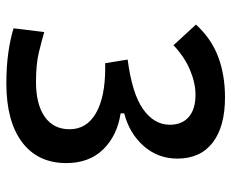

<svg xmlns="http://www.w3.org/2000/svg" viewBox="-84 -660 753 626"><g transform="rotate(90 293.0 -346.5)"><path d="M251 9.8Q196.8 9.8 151.6 3.4Q106.4 -2.9 71.8 -13.7L84 -113.8Q113.8 -105 151.6 -95.9Q189.5 -86.9 247.1 -86.9Q319.8 -86.9 360.4 -115.5Q400.9 -144 400.9 -196.3Q400.9 -252 348.6 -282.2Q296.4 -312.5 201.2 -312.5H185.5L173.8 -385.7Q285.6 -400.4 335.9 -436.3Q386.2 -472.2 386.2 -523.4Q386.2 -563 360.8 -585Q335.4 -606.9 288.1 -606.9Q250 -606.9 207.3 -588.9Q164.6 -570.8 127 -535.2L59.6 -608.4Q105 -658.2 164.3 -680.7Q223.6 -703.1 296.9 -703.1Q392.6 -703.1 444.6 -662.8Q496.6 -622.6 496.6 -547.9Q496.6 -484.9 455.8 -438.2Q415 -391.6 349.1 -374.5V-362.8Q421.9 -351.6 466.6 -305.9Q511.2 -260.3 511.2 -185.5Q511.2 -92.8 443.1 -41.5Q375 9.8 251 9.8Z"/></g></svg>

Font: Caskaydia Cove Medium
Style: Regular
Weight: 500
Monospace: yes
Designer: Aaron Bell
Foundry: Saja Typeworks
Version: Version 4.300; ttfautohint (v1.8.3)